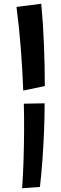

<svg xmlns="http://www.w3.org/2000/svg" viewBox="-20 -794 327 1024"><path d="M104 -311Q100 -418 91 -534.5Q82 -651 68 -757L200 -774Q210 -669 214.5 -554.5Q219 -440 219 -335ZM98 210Q103 140 105.5 62Q108 -16 108.5 -93.5Q109 -171 107 -241L218 -243Q218 -174 215 -97Q212 -20 206.5 56.5Q201 133 193 203Z"/></svg>

Font: Marhey SemiBold
Style: Regular
Weight: 600
Designer: Nur Syamsi & Bustanul Arifin
Foundry: Namelatype
Version: Version 1.000; ttfautohint (v1.8.4.7-5d5b)